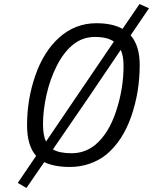

<svg xmlns="http://www.w3.org/2000/svg" viewBox="-20 -817 758 951"><path d="M627 -642Q672 -591 672 -495Q672 -360 629.5 -239Q587 -118 506 -51Q470 -22 423.5 -6Q377 10 326 10Q249 10 199 -14L111 114L68 89L159 -45Q114 -95 114 -197Q114 -325 155 -443Q196 -561 272 -630Q352 -702 457 -702Q537 -702 587 -674L671 -797L718 -776ZM208 -116 544 -611Q512 -634 450 -634Q389 -634 342 -596Q295 -558 261 -490.5Q227 -423 210 -346Q193 -269 193 -202Q193 -146 208 -116ZM578 -570 415 -329 242 -77Q274 -58 335 -58Q399 -58 450 -98Q518 -154 555 -266Q592 -378 592 -490Q592 -541 578 -570Z"/></svg>

Font: Cairo
Style: Italic
Weight: 400
Italic angle: -13°
Designer: Mohamed Gaber, Accademia di Belle Arti di Urbino and others
Foundry: Kief Type Foundry, Accademia di Belle Arti di Urbino and others
Version: Version 3.011